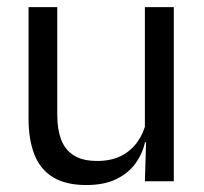

<svg xmlns="http://www.w3.org/2000/svg" viewBox="-20 -508 573 538"><path d="M60 -488H140.5V-184.5Q140.5 -146 151.2 -117.2Q162 -88.5 186.5 -72.8Q211 -57 252.5 -57Q291.5 -57 319.5 -71.2Q347.5 -85.5 365.2 -110.5Q383 -135.5 389.5 -167L404 -109.5H386.5Q379 -76.5 359 -49.2Q339 -22 305.2 -5.8Q271.5 10.5 222 10.5Q164.5 10.5 128.8 -11.2Q93 -33 76.5 -74.8Q60 -116.5 60 -175.5ZM386 -488H467V0H386L389.5 -117L386 -122Z"/></svg>

Font: Anek Devanagari
Style: Regular
Weight: 400
Designer: Kailash Malviya (Devanagari) & Yesha Goshar (Latin)
Foundry: Ek Type
Version: Version 1.003